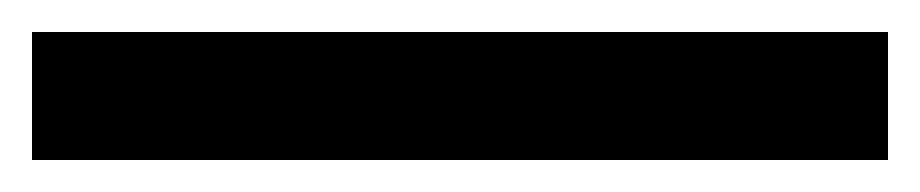

<svg xmlns="http://www.w3.org/2000/svg" viewBox="-20 97 575 120"><path d="M535 197H0V117H535Z"/></svg>

Font: Repo Medium
Style: Regular
Weight: 500
Designer: Stefan Peev
Foundry: Context Ltd
Version: Version 1.502